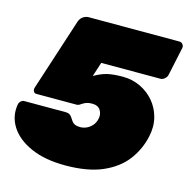

<svg xmlns="http://www.w3.org/2000/svg" viewBox="-106 -802 901 916"><g transform="rotate(15 344.5 -344.0)"><path d="M295 12Q194 12 124.5 -19Q55 -50 23 -101Q-9 -152 2 -212Q4 -221 11.5 -227.5Q19 -234 28 -234H230Q246 -234 253.5 -228Q261 -222 263 -218Q270 -207 276 -199Q282 -191 291.5 -187Q301 -183 317 -183Q333 -183 348.5 -190Q364 -197 376 -211Q388 -225 392 -245Q397 -268 385 -287Q373 -306 344 -306Q328 -306 317.5 -302.5Q307 -299 299.5 -294Q292 -289 286 -285.5Q280 -282 274 -282H75Q64 -282 60 -290.5Q56 -299 59 -309L175 -666Q181 -683 194 -691.5Q207 -700 221 -700H668Q679 -700 685.5 -692Q692 -684 690 -673L660 -532Q657 -521 647.5 -513Q638 -505 627 -505H335L312 -434Q344 -453 374 -460.5Q404 -468 453 -468Q499 -468 539 -449Q579 -430 607 -397Q635 -364 646.5 -320Q658 -276 647 -226Q633 -160 592.5 -106Q552 -52 479 -20Q406 12 295 12Z"/></g></svg>

Font: Rubik Black
Style: Italic
Weight: 900
Italic angle: -12°
Designer: Hubert and Fischer
Foundry: Hubert and Fischer
Version: Version 2.300;gftools[0.9.30]